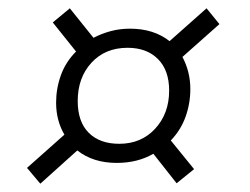

<svg xmlns="http://www.w3.org/2000/svg" viewBox="-20 -503 601 462"><path d="M405 -62 349 -133Q330 -122 308 -116.5Q286 -111 261 -111Q204 -111 166 -141L77 -61L45 -99L135 -179Q115 -213 115 -256Q115 -290 126.5 -322Q138 -354 163 -379L107 -449L148 -483L205 -412Q224 -422 246 -428Q268 -434 293 -434Q350 -434 388 -404L477 -483L508 -445L419 -366Q438 -330 438 -289Q438 -254 426.5 -222Q415 -190 391 -165L447 -96ZM267 -157Q320 -157 353.5 -193.5Q387 -230 387 -285Q387 -334 360 -361Q333 -388 287 -388Q233 -388 200 -352Q167 -316 167 -260Q167 -210 193.5 -183.5Q220 -157 267 -157Z"/></svg>

Font: Spectral
Style: Bold Italic
Weight: 700
Italic angle: -10°
Designer: Jean-Baptiste Levee
Foundry: Production Type
Version: Version 2.001